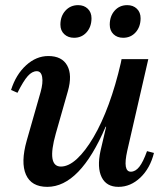

<svg xmlns="http://www.w3.org/2000/svg" viewBox="-20 -714 643 747"><path d="M164 13Q102 13 81 -34.5Q60 -82 84 -167L138 -356Q148 -392 144 -414.5Q140 -437 123 -437Q105 -437 88 -418Q71 -399 48 -353L23 -364Q42 -424 81.5 -460Q121 -496 168 -496Q221 -496 241.5 -459Q262 -422 244 -359L197 -194Q161 -66 217 -66Q247 -66 279.5 -96Q312 -126 344 -180.5Q376 -235 403 -308.5Q430 -382 450 -469L453 -484H557L475 -127Q457 -46 489 -46Q507 -46 522 -65Q537 -84 552 -126L579 -119Q564 -59 526 -23Q488 13 441 13Q394 13 375.5 -24.5Q357 -62 371 -127L393 -221H391Q291 13 164 13ZM459 -567Q436 -567 421.5 -581Q407 -595 407 -618Q407 -651 426 -672.5Q445 -694 475 -694Q498 -694 512.5 -680Q527 -666 527 -643Q527 -610 508 -588.5Q489 -567 459 -567ZM268 -567Q245 -567 230 -581Q215 -595 215 -618Q215 -651 234.5 -672.5Q254 -694 284 -694Q307 -694 321.5 -680Q336 -666 336 -643Q336 -610 317 -588.5Q298 -567 268 -567Z"/></svg>

Font: Platypi
Style: Italic
Weight: 400
Italic angle: -13°
Designer: David Sargent
Foundry: Bolt Cutter Type
Version: Version 1.200; ttfautohint (v1.8.4.7-5d5b)